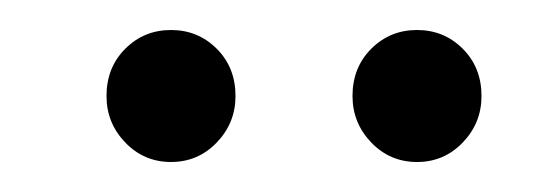

<svg xmlns="http://www.w3.org/2000/svg" viewBox="-20 -738 369 128"><path d="M137 -674Q137 -656 124.5 -643Q112 -630 94 -630Q76 -630 63.5 -643Q51 -656 51 -674Q51 -693 63.5 -705.5Q76 -718 94 -718Q112 -718 124.5 -705.5Q137 -693 137 -674ZM301 -674Q301 -656 288.5 -643Q276 -630 258 -630Q240 -630 227.5 -643Q215 -656 215 -674Q215 -693 227.5 -705.5Q240 -718 258 -718Q276 -718 288.5 -705.5Q301 -693 301 -674Z"/></svg>

Font: Gontserrat Light
Style: Regular
Weight: 300
Designer: Julieta Ulanovsky
Foundry: Julieta Ulanovsky
Version: Version 6.001